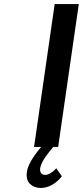

<svg xmlns="http://www.w3.org/2000/svg" viewBox="-20 -720 406 941"><path d="M111.8 123Q118.2 74.7 182.1 0H147L248 -700.2H366.2L265.1 0H241.2Q181.2 69.8 176.8 105Q174.8 119.6 181.4 128.4Q188 137.2 201.2 137.2Q225.1 137.2 255.9 105L283.2 144Q262.2 170.9 235.1 186Q208 201.2 180.2 201.2Q147.5 201.2 127 181.4Q106.4 161.6 111.8 123Z"/></svg>

Font: Trueno
Style: Italic
Weight: 400
Designer: Julieta Ulanovsky
Foundry: Julieta Ulanovsky
Version: Version 3.001b | FøM Fix